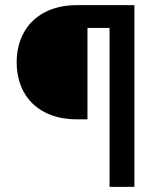

<svg xmlns="http://www.w3.org/2000/svg" viewBox="-20 -727 615 747"><path d="M406.2 -618.2H320.3V-262.7H280.3Q206.1 -262.7 152.8 -291Q99.6 -319.3 72.3 -369.6Q44.9 -419.9 44.9 -484.4Q44.9 -548.8 72.3 -599.4Q99.6 -649.9 152.8 -678.5Q206.1 -707 280.3 -707H502.9V0H406.2Z"/></svg>

Font: Pretendard Medium
Style: Regular
Weight: 500
Designer: Base glyphs from Inter by Rasmus Andersson; Hangeul glyphs from Noto Sans CJK(Source Han Sans) by Jang Soo-young and Kan
Foundry: Kil Hyung-jin
Version: Version 1.309